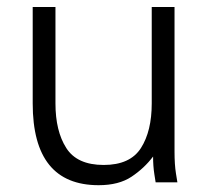

<svg xmlns="http://www.w3.org/2000/svg" viewBox="-20 -528 600 556"><path d="M140.6 -507.8V-228.5Q140.6 -148.4 171.9 -99.4Q203.1 -50.3 280.3 -50.3Q356.9 -50.3 388.2 -99.4Q419.4 -148.4 419.4 -228.5V-507.8H485.4V-88.4Q485.4 -51.8 489.5 -25.9Q493.7 0 493.7 0H430.7Q430.7 0 427 -23.4Q423.3 -46.9 423.3 -74.7Q397.9 -41 361.1 -16.4Q324.2 8.3 265.6 8.3Q74.7 8.3 74.7 -228.5V-507.8Z"/></svg>

Font: Giphurs Light
Style: Regular
Weight: 300
Version: Version 0.920; ttfautohint (v1.8.4.7-5d5b)